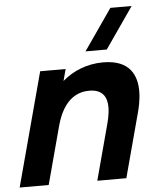

<svg xmlns="http://www.w3.org/2000/svg" viewBox="-96 -860 787 909"><g transform="rotate(-5 298.0 -405.0)"><path d="M563.5 -810H462.5L327.3 -615H428.3ZM405.5 -556C328 -556 262 -528 211.3 -484.5L226.2 -540H105.2L-39.5 0H98.5L171.9 -274C207.8 -408 281.2 -428 328.2 -428C395.3 -428 412.4 -386.5 412.4 -342C412.4 -309.6 403.3 -275.6 397.8 -255L329.5 0H467.5L548.7 -303C553.3 -320.2 564.3 -361.4 564.3 -405.5C564.3 -476.8 535.7 -556 405.5 -556Z"/></g></svg>

Font: Manrope
Style: ExtraBoldItalic
Weight: 800
Italic angle: -15°
Designer: Mikhail Sharanda
Foundry: Mikhail Sharanda
Version: Version 4.502;hotconv 1.0.109;makeotfexe 2.5.65596